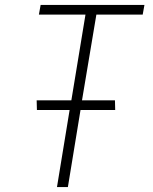

<svg xmlns="http://www.w3.org/2000/svg" viewBox="-20 -755 616 775"><path d="M210 0H254L305 -311H445L444 -350H311L369 -696H556L563 -735H144L137 -696H325L268 -350H128L129 -311H261Z"/></svg>

Font: Iosevka Sparkle XLtObl
Style: Regular
Weight: 200
Italic angle: -9°
Designer: Belleve Invis
Foundry: Belleve Invis
Version: Version 4.5.0; ttfautohint (v1.8.3)